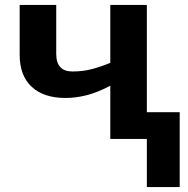

<svg xmlns="http://www.w3.org/2000/svg" viewBox="-20 -566 766 782"><path d="M209 -545.9V-346.2Q209 -274.9 274.9 -274.9Q317.9 -274.9 354.7 -284.7Q391.6 -294.4 429.2 -310.1V-545.9H578.1V-108.9H711.9V195.8H578.1V0H429.2V-216.8Q377.4 -189.5 333 -178.2Q288.6 -167 247.1 -167Q157.7 -167 108.9 -212.6Q60.1 -258.3 60.1 -342.8V-545.9ZM655.8 0Z"/></svg>

Font: Zoram GWebM
Style: Bold
Weight: 700
Foundry: Ascender Corporation
Version: Version 1.000